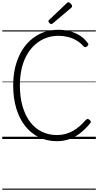

<svg xmlns="http://www.w3.org/2000/svg" viewBox="-20 -1223 863 1689"><path d="M481 19Q393 19 322 -16Q251 -51 200.5 -115.5Q150 -180 123 -270Q96 -360 96 -471Q96 -545 109 -609.5Q122 -674 147 -729Q172 -784 207 -826.5Q242 -869 286.5 -899.5Q331 -930 383.5 -945.5Q436 -961 495 -961Q542 -961 589 -949.5Q636 -938 678 -913Q720 -888 750 -847Q759 -838 757.5 -831.5Q756 -825 747 -816Q737 -808 729.5 -808Q722 -808 713 -818Q685 -849 650 -869Q615 -889 575.5 -898.5Q536 -908 495 -908Q445 -908 401 -894.5Q357 -881 319 -854.5Q281 -828 250.5 -790.5Q220 -753 198.5 -704.5Q177 -656 166 -597.5Q155 -539 155 -471Q155 -370 178 -289.5Q201 -209 243.5 -152Q286 -95 346.5 -65Q407 -35 481 -35Q521 -35 556 -44.5Q591 -54 622 -71.5Q653 -89 680.5 -113Q708 -137 734 -167Q743 -176 751 -176.5Q759 -177 768 -168Q778 -160 779 -153Q780 -146 772 -137Q730 -86 684 -50.5Q638 -15 587.5 2Q537 19 481 19ZM431 -1011Q424 -1011 415 -1020Q406 -1029 406 -1036Q406 -1038 407 -1041.5Q408 -1045 412 -1048L566 -1194Q570 -1197 573 -1200Q576 -1203 581 -1203Q587 -1203 595 -1197.5Q603 -1192 608.5 -1184Q614 -1176 614 -1169Q614 -1165 613 -1162Q612 -1159 606 -1154L445 -1018Q440 -1015 437 -1013Q434 -1011 431 -1011ZM0 436H823V446H0ZM0 -20H823V0H0ZM0 -505H823V-500H0ZM0 -956H823V-946H0Z"/></svg>

Font: Playwrite HU Guides
Style: Regular
Weight: 400
Designer: Veronika Burian, José Scaglione
Foundry: TypeTogether
Version: Version 1.003